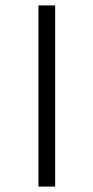

<svg xmlns="http://www.w3.org/2000/svg" viewBox="-20 -687 344 707"><path d="M183.1 -667H121.6V0H183.1Z"/></svg>

Font: Estedad Light
Style: Regular
Weight: 300
Designer: Amin Abedi
Version: Version 7.3